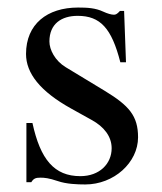

<svg xmlns="http://www.w3.org/2000/svg" viewBox="-20 -479 429 509"><path d="M154 -301C126 -318 111 -347 111 -369C111 -416 143 -437 186 -437C246 -437 276 -404 299 -314H314L309 -450H298C290 -441 286 -440 282 -440C275 -440 265 -443 254 -448C233 -458 211 -459 187 -459C105 -459 49 -415 49 -336C49 -285 86 -237 169 -191L223 -161C256 -143 276 -117 276 -86C276 -45 244 -12 193 -12C124 -12 87 -56 66 -153H50V4H63C69 -6 75 -8 87 -8C98 -8 109 -7 133 1C156 9 185 10 206 10C282 10 346 -48 346 -115C346 -172 322 -199 258 -238Z"/></svg>

Font: XITS Math
Style: Regular
Weight: 400
Designer: MicroPress Inc., with final additions and corrections provided by Coen Hoffman, Elsevier (retired)
Version: Version 1.302